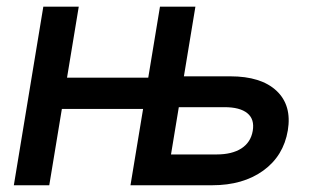

<svg xmlns="http://www.w3.org/2000/svg" viewBox="-20 -549 929 569"><path d="M444.3 0 459.5 -91.3H622.1Q667.5 -91.3 695.3 -109.1Q723.1 -127 729 -161.1Q734.9 -195.8 712.9 -213.6Q690.9 -231.4 645.5 -231.4H478L493.2 -322.8H662.6Q753.9 -322.8 799.6 -279.8Q845.2 -236.8 833 -162.6Q820.3 -86.9 760.3 -43.5Q700.2 0 608.9 0ZM21 0 108.4 -529.3H213.4L126 0ZM136.2 -226.1 151.9 -318.8H445.3L430.7 -226.1ZM366.7 0 454.1 -529.3H559.1L471.7 0Z"/></svg>

Font: Inter 24pt Medium
Style: Italic
Weight: 500
Italic angle: -9.3988°
Designer: Rasmus Andersson
Foundry: rsms
Version: Version 4.001;git-66647c0bb